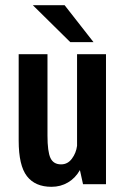

<svg xmlns="http://www.w3.org/2000/svg" viewBox="-20 -710 490 740"><path d="M340.5 -547.5H251L106.5 -690H229ZM178.5 10Q115.5 10 83.8 -31Q52 -72 52 -168V-501H163V-187.5Q163 -125.5 174.5 -101Q186 -76.5 215.5 -76.5Q241 -76.5 257.2 -98.5Q273.5 -120.5 277 -148V-501H388.5V0H300L288 -54.5Q270.5 -23.5 242 -6.8Q213.5 10 178.5 10Z"/></svg>

Font: League Mono Condensed Medium
Style: Regular
Weight: 500
Width: 1
Designer: Tyler Finck
Foundry: The League of Moveable Type / Tyler Finck
Version: Version 2.210